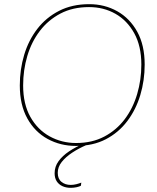

<svg xmlns="http://www.w3.org/2000/svg" viewBox="-20 -690 752 921"><path d="M344 10Q270 10 208.5 -23.5Q147 -57 111 -122Q75 -187 75 -280Q75 -357 96 -427Q117 -497 159 -551.5Q201 -606 263.5 -638Q326 -670 408 -670Q482 -670 542.5 -636Q603 -602 638.5 -537.5Q674 -473 674 -380Q674 -304 653 -234Q632 -164 590.5 -109Q549 -54 487.5 -22Q426 10 344 10ZM345 -4Q422 -4 480.5 -35Q539 -66 578.5 -118.5Q618 -171 638 -239Q658 -307 658 -380Q658 -469 624 -530.5Q590 -592 533.5 -624Q477 -656 407 -656Q329 -656 270 -625Q211 -594 171 -541.5Q131 -489 111 -421.5Q91 -354 91 -280Q91 -191 125.5 -129.5Q160 -68 218 -36Q276 -4 345 -4ZM319 211Q297 211 279.5 203Q262 195 252 179.5Q242 164 242 141Q242 109 261 83Q280 57 311.5 36Q343 15 381 -1L394 6Q357 22 326 42.5Q295 63 276 87Q257 111 257 139Q257 168 275 182.5Q293 197 319 197Q333 197 346.5 193.5Q360 190 370 186L368 201Q361 205 347.5 208Q334 211 319 211Z"/></svg>

Font: Work Sans Thin
Style: Italic
Weight: 250
Italic angle: -13°
Designer: Wei Huang
Foundry: Wei Huang
Version: Version 2.012